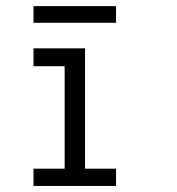

<svg xmlns="http://www.w3.org/2000/svg" viewBox="-20 -615 586 635"><path d="M363.8 0H90.8V-57.1H193.8V-396H90.8V-455.1H261.2V-57.1H363.8ZM363.8 -539.6H90.8V-594.7H363.8Z"/></svg>

Font: Anonymous Pro
Style: Regular
Weight: 400
Monospace: yes
Designer: Mark Simonson
Version: Version 1.003